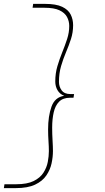

<svg xmlns="http://www.w3.org/2000/svg" viewBox="-59 -760 539 990"><path d="M318 -630Q318 -593 307 -559Q296 -525 281.5 -491Q267 -457 256 -419.5Q245 -382 245 -338Q245 -313 259 -294Q273 -275 304 -275H323L320 -256H302Q266 -256 246 -236Q226 -216 218 -181Q210 -146 210 -102Q210 -68 212 -35.5Q214 -3 214 19Q214 49 207 82Q200 115 180 144.5Q160 174 122 192Q84 210 22 210H-39L-36 190H25Q81 190 114.5 173.5Q148 157 165 130.5Q182 104 187.5 74.5Q193 45 193 19Q193 -4 191 -33Q189 -62 189 -93Q189 -161 206.5 -210Q224 -259 272 -266Q249 -275 237.5 -295Q226 -315 226 -340Q226 -382 237 -419Q248 -456 262 -490.5Q276 -525 287 -558.5Q298 -592 298 -626Q298 -651 286.5 -672.5Q275 -694 247.5 -707Q220 -720 170 -720H109L112 -740H173Q230 -740 261.5 -725Q293 -710 305.5 -685Q318 -660 318 -630Z"/></svg>

Font: Georama Extra Expanded Thin
Style: Italic
Weight: 100
Width: 8
Italic angle: -9°
Designer: Jean-Baptiste Levee
Foundry: Production Type
Version: Version 1.000